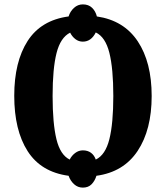

<svg xmlns="http://www.w3.org/2000/svg" viewBox="-20 -796 757 876"><path d="M293 6Q167 -11 106 -106.5Q45 -202 45 -359Q45 -514 106 -609Q167 -704 293 -721Q300 -744 317.5 -760Q335 -776 358 -776Q384 -776 400 -760.5Q416 -745 422 -721Q545 -703 608.5 -607.5Q672 -512 672 -358Q672 -204 608 -107.5Q544 -11 420 6Q413 29 398 44.5Q383 60 358 60Q335 60 318 44.5Q301 29 293 6ZM358 -110Q380 -110 395 -99Q410 -88 417 -68Q461 -89 479 -161Q497 -233 497 -358Q497 -483 479 -555Q461 -627 417 -648Q396 -606 358 -606Q339 -606 324 -617.5Q309 -629 300 -647Q256 -625 238 -554Q220 -483 220 -358Q220 -233 237.5 -161Q255 -89 298 -68Q307 -86 323 -98Q339 -110 358 -110Z"/></svg>

Font: Noto Serif CondBlack
Style: Regular
Weight: 900
Width: 3
Designer: Monotype Design Team
Foundry: Monotype Imaging Inc.
Version: Version 1.001